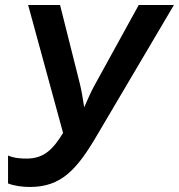

<svg xmlns="http://www.w3.org/2000/svg" viewBox="-20 -734 712 764"><path d="M99 10C223 10 286 -58 368 -199L672 -714H532L357 -396C343 -371 329 -339 315 -307C310 -340 304 -377 297 -404L219 -714H92L231 -205C192 -142 157 -103 86 -103C65 -103 39 -104 12 -115V-4C38 6 70 10 99 10Z"/></svg>

Font: Noto Sans SemiBold
Style: Italic
Weight: 600
Italic angle: -12°
Designer: Monotype Design Team
Foundry: Monotype Imaging Inc.
Version: Version 2.013